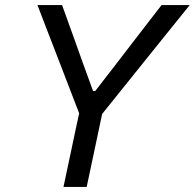

<svg xmlns="http://www.w3.org/2000/svg" viewBox="-20 -733 764 753"><path d="M229 0Q241.5 -59 253.2 -114Q265 -169 279 -236L290.5 -288.5L192.5 -543Q176 -585 161.2 -623.8Q146.5 -662.5 127 -713H223.5Q241 -665 253.2 -630.5Q265.5 -596 276.8 -565Q288 -534 301 -497L345 -376H353.5L444 -493Q474 -532 498.5 -564Q523 -596 550 -630.8Q577 -665.5 613.5 -713H724Q689.5 -670.5 654.8 -627.2Q620 -584 587 -543L380.5 -286L370 -236Q356 -169 344.2 -114Q332.5 -59 320 0Z"/></svg>

Font: Commissioner
Style: Italic
Weight: 400
Italic angle: -12°
Designer: Kostas Bartsokas
Foundry: Kostas Bartsokas
Version: Version 1.000; ttfautohint (v1.8.3)